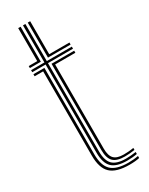

<svg xmlns="http://www.w3.org/2000/svg" viewBox="-204 -810 667 857"><g transform="rotate(-30 129.5 -381.5)"><path d="M188.8 -14.2Q134.5 -14.2 110.9 -37.1Q87.2 -60 87.2 -113V-568.2H18.5V-578.8H87.2V-770H99.5V-578.8H228.5V-568.2H99.5V-113Q99.5 -65.8 120.2 -45.2Q141 -24.8 188.8 -24.8Q200.8 -24.8 213.6 -25.9Q226.5 -27 240.2 -29V-18.8Q228.5 -16.5 215.4 -15.4Q202.2 -14.2 188.8 -14.2ZM188.8 6.8Q121.2 6.8 91.9 -21Q62.5 -48.8 62.5 -113V-547.2H18.5V-557.8H75V-113Q75 -54.2 101.4 -29Q127.8 -3.8 188.8 -3.8Q202.5 -3.8 215.6 -5Q228.8 -6.2 240.2 -8.5V2Q219.8 6.8 188.8 6.8ZM188.8 -35.5Q147.5 -35.5 129.6 -53.5Q111.8 -71.5 111.8 -113V-557.8H228.5V-547.2H124.2V-113Q124.2 -77 139.2 -61.4Q154.2 -45.8 188.8 -45.8Q199 -45.8 212.2 -46.6Q225.5 -47.5 240.2 -50V-39.8Q227.2 -37.8 214.2 -36.6Q201.2 -35.5 188.8 -35.5ZM18.5 -589.5V-600H62.5V-770H75V-589.5ZM111.8 -589.5V-770H124.2V-600H228.5V-589.5Z"/></g></svg>

Font: Big Shoulders Inline Text Thin Light
Style: Regular
Weight: 300
Version: Version 2.002